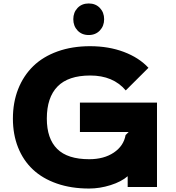

<svg xmlns="http://www.w3.org/2000/svg" viewBox="-20 -1089 1025 1119"><path d="M895 -491.2V1H724.1V-62Q687 -29.8 624.3 -10Q561.5 9.8 499 9.8Q395 9.8 311.5 -19.3Q228 -48.3 171.6 -101.3Q115.2 -154.3 85.2 -230Q55.2 -305.7 55.2 -397.9Q55.2 -492.2 85.9 -570.1Q116.7 -647.9 173.6 -703.4Q230.5 -758.8 315.4 -789.3Q400.4 -819.8 504.9 -819.8Q613.3 -819.8 701.9 -786.4Q790.5 -752.9 845.2 -693.8L712.9 -562Q639.6 -648.9 505.9 -648.9Q377.9 -648.9 315.4 -585Q252.9 -521 252.9 -397.9Q252.9 -281.2 313.2 -221.2Q373.5 -161.1 500 -161.1Q585.9 -161.1 643.3 -199.7Q700.7 -238.3 711.9 -301.8L730 -319.8H445.8V-491.2ZM497.1 -884.8Q457 -884.8 432.1 -911.1Q407.2 -937.5 407.2 -977.1Q407.2 -1016.6 432.1 -1042.7Q457 -1068.8 497.1 -1068.8Q537.1 -1068.8 562 -1042.7Q586.9 -1016.6 586.9 -977.1Q586.9 -937.5 561.8 -911.1Q536.6 -884.8 497.1 -884.8Z"/></svg>

Font: Sinkin Sans 800 Black
Style: Regular
Weight: 900
Designer: Keith Bates
Foundry: K-Type
Version: Sinkin Sans (version 1.0)  by Keith Bates   •   © 2014   www